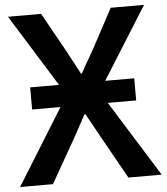

<svg xmlns="http://www.w3.org/2000/svg" viewBox="-54 -820 754 869"><g transform="rotate(-5 323.0 -386.0)"><path d="M86.9 -344.7V-445.3H217.8L14.6 -772.5H165L264.6 -593.8Q298.8 -528.3 321.3 -487.3H325.2Q336.9 -509.8 385.7 -593.8L481.4 -772.5H632.8L427.7 -445.3H559.6V-344.7H430.7L645.5 0H494.1L384.8 -195.3Q374 -214.8 351.6 -255.4Q329.1 -295.9 325.2 -302.7H321.3Q311.5 -284.2 291.5 -248Q271.5 -211.9 262.7 -195.3L151.4 0H2L215.8 -344.7Z"/></g></svg>

Font: Gothic A1
Style: Bold
Weight: 700
Version: Version 2.50